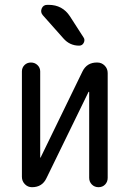

<svg xmlns="http://www.w3.org/2000/svg" viewBox="-20 -780 540 800"><path d="M182.6 -759.8Q240.2 -759.8 271.5 -711.9L328.1 -624Q335 -614.3 329.1 -602.1Q323.2 -589.8 309.6 -589.8Q270.5 -589.8 244.1 -620.1L158.2 -716.8Q147.5 -729.5 153.8 -744.6Q160.2 -759.8 176.8 -759.8ZM113.3 0Q95.7 0 83.5 -12.7Q71.3 -25.4 71.3 -43V-482.4Q71.3 -498 82 -508.8Q92.8 -519.5 108.9 -519.5Q125 -519.5 136.2 -508.8Q147.5 -498 147.5 -482.4V-124V-123Q149.4 -123 149.4 -124L323.2 -481.4Q341.8 -520.5 385.7 -519.5Q403.3 -519.5 416 -506.8Q428.7 -494.1 428.7 -475.6V-39.1Q428.7 -22.5 418 -11.2Q407.2 0 390.6 0Q374 0 362.8 -11.2Q351.6 -22.5 351.6 -39.1V-396.5Q351.6 -397.5 350.6 -397.5Q348.6 -397.5 348.6 -396.5L173.8 -38.1Q156.2 0 113.3 0Z"/></svg>

Font: Rounded Mgen+ 2m regular
Style: Regular
Weight: 400
Designer: [Source Han Sans]
Ryoko NISHIZUKA  (kana & ideographs); Paul D. Hunt (Latin, Greek & Cyrillic); Wenlong ZHANG  (bopomofo
Version: Version 1.059.20150602